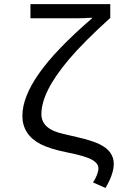

<svg xmlns="http://www.w3.org/2000/svg" viewBox="-20 -745 640 942"><path d="M183.1 -185.1Q183.1 -147 211.2 -122.8Q239.3 -98.6 295.4 -86.9L356 -72.8Q430.7 -55.7 467 -38.1Q503.4 -20.5 520.8 3.7Q538.1 27.8 538.1 59.1Q538.1 108.4 497.6 177.2L436 149.9Q447.3 134.8 455.1 114.7Q462.9 94.7 462.9 81.1Q462.9 56.2 430.2 38.1Q397.5 20 310.1 2.9Q225.1 -14.2 179.9 -37.4Q134.8 -60.5 112.3 -95.7Q89.8 -130.9 89.8 -176.3Q89.8 -268.6 171.4 -384.8Q252.9 -501 431.6 -655.3V-658.2Q396.5 -655.3 355 -655.3H129.4V-724.6H521V-657.2Q390.1 -538.6 319.8 -455.6Q249.5 -372.6 216.3 -305.9Q183.1 -239.3 183.1 -185.1Z"/></svg>

Font: Cousine
Style: Regular
Weight: 400
Monospace: yes
Designer: Steve Matteson
Foundry: Ascender Corporation
Version: Version 1.20